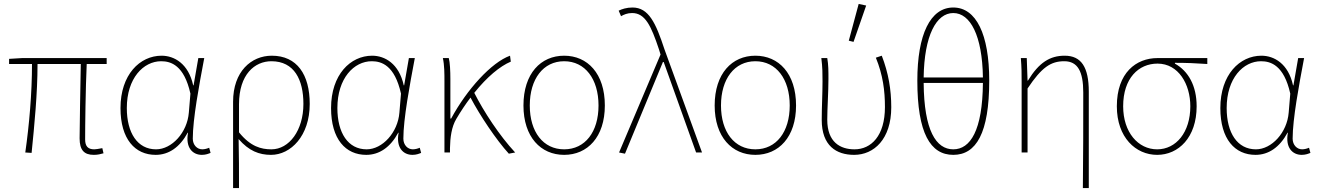

<svg xmlns="http://www.w3.org/2000/svg" viewBox="-20 -772 6676 972"><path d="M455 12C476 12 489 8 504 4L498 -22C477 -18 465 -16 457 -16C425 -16 411 -32 411 -66C411 -132 413 -319 419 -448H520V-478H92L26 -474V-448H142C142 -300 128 -140 108 0L140 2C154 -138 170 -298 170 -448H389C387 -323 383 -138 383 -72C383 -12 406 12 455 12Z M768 12C834 12 890 -26 930 -100H932C918 -26 954 12 1002 12C1022 12 1036 6 1046 2L1039 -24C1030 -20 1016 -16 1004 -16C978 -16 956 -38 956 -70C956 -170 988 -340 1014 -478H984L960 -340H958C934 -450 862 -490 798 -490C688 -490 590 -394 590 -225C590 -67 664 12 768 12ZM770 -16C676 -16 622 -99 622 -225C622 -376 706 -462 796 -462C845 -462 912 -442 944 -298L936 -202C928 -101 850 -16 770 -16Z M1160 180H1190C1190 84 1190 28 1188 -68C1240 -8 1292 12 1352 12C1452 12 1548 -84 1548 -246C1548 -394 1484 -490 1356 -490C1252 -490 1160 -410 1160 -257ZM1354 -16C1302 -16 1248 -30 1190 -102V-244C1190 -396 1270 -462 1354 -462C1470 -462 1516 -368 1516 -246C1516 -112 1444 -16 1354 -16Z M1834 12C1900 12 1956 -26 1996 -100H1998C1984 -26 2020 12 2068 12C2088 12 2102 6 2112 2L2105 -24C2096 -20 2082 -16 2070 -16C2044 -16 2022 -38 2022 -70C2022 -170 2054 -340 2080 -478H2050L2026 -340H2024C2000 -450 1928 -490 1864 -490C1754 -490 1656 -394 1656 -225C1656 -67 1730 12 1834 12ZM1836 -16C1742 -16 1688 -99 1688 -225C1688 -376 1772 -462 1862 -462C1911 -462 1978 -442 2010 -298L2002 -202C1994 -101 1916 -16 1836 -16Z M2230 0H2258V-22C2259 -76 2266 -130 2290 -170C2313 -209 2337 -245 2362 -278C2410 -187 2492 -64 2556 6L2588 0C2508 -86 2429 -207 2381 -302C2445 -382 2511 -437 2566 -460L2562 -490C2468 -456 2344 -320 2264 -172H2260V-372C2260 -412 2258 -456 2252 -478H2222C2230 -442 2230 -398 2230 -360Z M2836 12C2954 12 3042 -78 3042 -238C3042 -400 2954 -490 2836 -490C2718 -490 2630 -400 2630 -238C2630 -78 2718 12 2836 12ZM2836 -16C2730 -16 2662 -104 2662 -238C2662 -372 2730 -462 2836 -462C2942 -462 3010 -372 3010 -238C3010 -104 2942 -16 2836 -16Z M3144 6 3336 -458H3340L3504 0H3534L3344 -522C3300 -656 3264 -734 3182 -734C3152 -734 3128 -726 3112 -718L3124 -690C3138 -698 3156 -706 3180 -706C3246 -706 3276 -642 3316 -522L3324 -496L3114 0Z M3804 12C3922 12 4010 -78 4010 -238C4010 -400 3922 -490 3804 -490C3686 -490 3598 -400 3598 -238C3598 -78 3686 12 3804 12ZM3804 -16C3698 -16 3630 -104 3630 -238C3630 -372 3698 -462 3804 -462C3910 -462 3978 -372 3978 -238C3978 -104 3910 -16 3804 -16Z M4304 12C4404 12 4492 -67 4492 -229C4492 -318 4478 -402 4444 -490L4414 -480C4450 -392 4460 -312 4460 -230C4460 -84 4390 -16 4306 -16C4234 -16 4168 -52 4168 -166C4168 -222 4174 -306 4174 -372C4174 -412 4174 -444 4168 -478H4138C4144 -430 4144 -398 4144 -360C4144 -295 4140 -230 4140 -165C4140 -34 4214 12 4304 12ZM4301 -560 4365 -744 4327 -752 4277 -566Z M4806 12C4922 12 4988 -98 4988 -364C4988 -598 4922 -734 4806 -734C4690 -734 4624 -598 4624 -364C4624 -98 4690 12 4806 12ZM4806 -706C4892 -706 4953 -592 4956 -380H4656C4659 -592 4720 -706 4806 -706ZM4806 -16C4719 -16 4658 -111 4656 -352H4956C4954 -111 4892 -16 4806 -16Z M5462 180H5492V-308C5492 -432 5454 -490 5370 -490C5296 -490 5240 -456 5184 -364H5182L5178 -478H5148C5152 -430 5152 -398 5152 -360V0H5182V-324C5254 -432 5300 -462 5368 -462C5436 -462 5464 -410 5464 -304C5464 -143 5464 19 5462 180Z M5838 12C5946 12 6038 -76 6038 -234C6038 -338 5996 -412 5928 -450V-454C5984 -454 6036 -452 6092 -448V-478H5840C5732 -478 5634 -404 5634 -234C5634 -76 5730 12 5838 12ZM5838 -16C5742 -16 5666 -102 5666 -234C5666 -376 5744 -450 5840 -450C5946 -450 6006 -346 6006 -234C6006 -102 5934 -16 5838 -16Z M6336 12C6402 12 6458 -26 6498 -100H6500C6486 -26 6522 12 6570 12C6590 12 6604 6 6614 2L6607 -24C6598 -20 6584 -16 6572 -16C6546 -16 6524 -38 6524 -70C6524 -170 6556 -340 6582 -478H6552L6528 -340H6526C6502 -450 6430 -490 6366 -490C6256 -490 6158 -394 6158 -225C6158 -67 6232 12 6336 12ZM6338 -16C6244 -16 6190 -99 6190 -225C6190 -376 6274 -462 6364 -462C6413 -462 6480 -442 6512 -298L6504 -202C6496 -101 6418 -16 6338 -16Z"/></svg>

Font: Source Sans Pro ExtraLight
Style: Regular
Weight: 200
Designer: Paul D. Hunt
Foundry: Adobe Systems Incorporated
Version: Version 3.006;hotconv 1.0.111;makeotfexe 2.5.65597